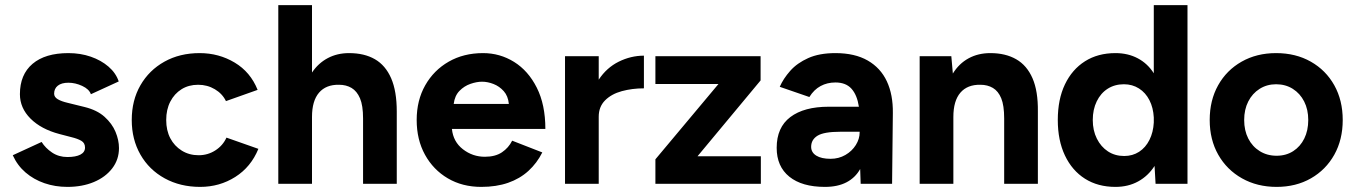

<svg xmlns="http://www.w3.org/2000/svg" viewBox="-20 -720 5309 752"><path d="M244 12Q196 12 154 -2.5Q112 -17 80 -44.5Q48 -72 30 -112L143 -164Q158 -140 184 -122.5Q210 -105 244 -105Q277 -105 295 -114.5Q313 -124 313 -142Q313 -160 298.5 -168.5Q284 -177 259 -183L213 -195Q141 -214 99.5 -255.5Q58 -297 58 -351Q58 -428 107.5 -470Q157 -512 248 -512Q295 -512 335.5 -498Q376 -484 405 -459Q434 -434 445 -401L336 -351Q329 -371 302 -383.5Q275 -396 248 -396Q221 -396 206.5 -384.5Q192 -373 192 -353Q192 -340 206 -331.5Q220 -323 246 -317L311 -301Q360 -289 389.5 -262.5Q419 -236 432.5 -203.5Q446 -171 446 -140Q446 -95 419.5 -60.5Q393 -26 347.5 -7Q302 12 244 12Z M764 12Q686 12 625 -21.5Q564 -55 530 -114.5Q496 -174 496 -250Q496 -327 530 -386Q564 -445 624 -478.5Q684 -512 762 -512Q837 -512 899 -475Q961 -438 989 -368L865 -324Q851 -353 821.5 -370.5Q792 -388 756 -388Q719 -388 691 -370.5Q663 -353 647 -322Q631 -291 631 -250Q631 -209 647 -178.5Q663 -148 692 -130Q721 -112 758 -112Q794 -112 823.5 -131Q853 -150 867 -181L992 -137Q963 -66 901.5 -27Q840 12 764 12Z M1070 0V-700H1202V-436Q1227 -473 1264 -492.5Q1301 -512 1347 -512Q1407 -512 1448.5 -488Q1490 -464 1512 -413.5Q1534 -363 1534 -283V0H1402V-256Q1402 -307 1390 -335Q1378 -363 1357 -375.5Q1336 -388 1308 -388Q1257 -389 1229.5 -357Q1202 -325 1202 -262V0Z M1865 12Q1791 12 1734 -21.5Q1677 -55 1644.5 -114Q1612 -173 1612 -250Q1612 -327 1645.5 -386Q1679 -445 1737.5 -478.5Q1796 -512 1872 -512Q1938 -512 1993.5 -477.5Q2049 -443 2082.5 -376.5Q2116 -310 2116 -215H1750Q1755 -165 1793 -135.5Q1831 -106 1879 -106Q1920 -106 1946 -123.5Q1972 -141 1986 -169L2104 -123Q2083 -81 2049.5 -50.5Q2016 -20 1970 -4Q1924 12 1865 12ZM1757 -313H1973Q1970 -344 1953 -363Q1936 -382 1913 -391Q1890 -400 1868 -400Q1847 -400 1822.5 -391.5Q1798 -383 1779.5 -364Q1761 -345 1757 -313Z M2193 0V-500H2325V-408Q2356 -455 2403.5 -478.5Q2451 -502 2502 -502V-374Q2456 -374 2415.5 -363Q2375 -352 2350 -327Q2325 -302 2325 -263V0Z M2547 0V-96L2794 -391H2547V-500H2959V-405L2712 -108H2960V0Z M3211 12Q3121 12 3071.5 -28Q3022 -68 3022 -141Q3022 -221 3075.5 -261.5Q3129 -302 3226 -302H3344Q3337 -348 3315 -372.5Q3293 -397 3252 -397Q3220 -397 3194 -383Q3168 -369 3150 -340L3034 -380Q3048 -412 3075 -442.5Q3102 -473 3145.5 -492.5Q3189 -512 3252 -512Q3328 -512 3378.5 -483Q3429 -454 3453.5 -401.5Q3478 -349 3477 -277L3474 0H3351L3349 -58Q3330 -24 3295.5 -6Q3261 12 3211 12ZM3233 -98Q3265 -98 3291 -113Q3317 -128 3332 -152Q3347 -176 3347 -202V-204H3272Q3207 -204 3182 -188.5Q3157 -173 3157 -145Q3157 -123 3177 -110.5Q3197 -98 3233 -98Z M3582 0V-500H3706L3712 -432Q3736 -471 3773.5 -491.5Q3811 -512 3859 -512Q3918 -512 3960 -488Q4002 -464 4024 -413.5Q4046 -363 4045 -283V0H3913V-256Q3913 -307 3901.5 -335Q3890 -363 3869 -375.5Q3848 -388 3820 -388Q3769 -389 3741.5 -357Q3714 -325 3714 -262V0Z M4349 12Q4280 12 4229.5 -20Q4179 -52 4151 -111Q4123 -170 4123 -250Q4123 -331 4151 -389.5Q4179 -448 4229.5 -480Q4280 -512 4349 -512Q4398 -512 4436.5 -491.5Q4475 -471 4499 -433V-700H4631V0H4506L4502 -70Q4477 -31 4438 -9.5Q4399 12 4349 12ZM4383 -109Q4416 -109 4441.5 -125.5Q4467 -142 4482 -172Q4497 -202 4499 -240V-260Q4497 -298 4482 -327.5Q4467 -357 4441 -373.5Q4415 -390 4382 -390Q4346 -390 4318.5 -372.5Q4291 -355 4275.5 -323Q4260 -291 4260 -250Q4260 -209 4276 -177Q4292 -145 4319.5 -127Q4347 -109 4383 -109Z M4980 12Q4904 12 4844.5 -21.5Q4785 -55 4751.5 -114Q4718 -173 4718 -250Q4718 -327 4751 -386Q4784 -445 4843 -478.5Q4902 -512 4978 -512Q5055 -512 5114 -478.5Q5173 -445 5206 -386Q5239 -327 5239 -250Q5239 -173 5206 -114Q5173 -55 5114.5 -21.5Q5056 12 4980 12ZM4980 -110Q5017 -110 5045 -128Q5073 -146 5088.5 -177.5Q5104 -209 5104 -250Q5104 -291 5088 -322.5Q5072 -354 5043.5 -372Q5015 -390 4978 -390Q4942 -390 4913.5 -372Q4885 -354 4869 -322.5Q4853 -291 4853 -250Q4853 -209 4869 -177.5Q4885 -146 4914 -128Q4943 -110 4980 -110Z"/></svg>

Font: Figtree Light
Style: Bold
Weight: 700
Version: Version 2.002